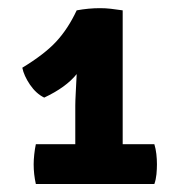

<svg xmlns="http://www.w3.org/2000/svg" viewBox="-20 -776 453 482"><path d="M119.5 -414Q129 -414 145 -414Q161 -414 169 -414V-511Q169 -522 170.2 -544.2Q171.5 -566.5 172.5 -590Q145.5 -556.5 91 -531Q70.5 -541 55.2 -563.5Q40 -586 36 -606Q92 -640 121.5 -672Q151 -704 172.5 -750Q202.5 -755.5 231 -755.5Q245 -755.5 258 -754Q271 -752.5 288 -750V-414Q297 -414 315 -414Q333 -414 341.5 -414H367.5Q371 -402.5 372.5 -389.5Q374 -376.5 374 -363.5Q374 -352 372.8 -338.8Q371.5 -325.5 367.5 -314H70Q64.5 -338.5 64.5 -363.5Q64.5 -374.5 66 -388.5Q67.5 -402.5 70 -414Z"/></svg>

Font: Signika Negative SC
Style: Bold
Weight: 700
Designer: Anna Giedryś
Foundry: Anna Giedryś
Version: Version 2.000; ttfautohint (v1.8.3) -l 8 -r 50 -G 200 -x 9 -